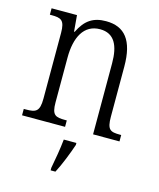

<svg xmlns="http://www.w3.org/2000/svg" viewBox="-114 -625 766 927"><g transform="rotate(15 268.5 -161.5)"><path d="M26 0H241V-32H234C184 -32 166 -38 166 -102V-326C166 -427 202 -499 283 -499C355 -499 381 -443 381 -355V0H513V-32H507C458 -32 442 -39 442 -105V-355C442 -486 394 -544 301 -544C238 -544 198 -519 167 -455H164L157 -536H30V-504H38C86 -504 105 -497 105 -433V-105C105 -39 86 -32 36 -32H26ZM228 208V221H252C274 180 300 113 314 71V61H251C246 110 237 161 228 208Z"/></g></svg>

Font: Noto Serif Hebrew Condensed Light
Style: Regular
Weight: 300
Width: 3
Designer: Monotype Design Team
Foundry: Monotype Imaging Inc.
Version: Version 2.004